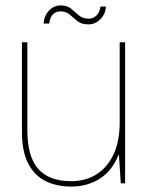

<svg xmlns="http://www.w3.org/2000/svg" viewBox="-20 -677 553 709"><path d="M243 12Q189 12 148 -8.5Q107 -29 84 -73.5Q61 -118 61 -191V-521H81V-196Q81 -99 121 -53.5Q161 -8 243 -8Q296 -8 336 -33Q376 -58 399 -106.5Q422 -155 422 -225V-521H442V0H426L419 -108Q394 -45 347.5 -16.5Q301 12 243 12ZM306 -587Q281 -587 266 -599Q251 -611 237.5 -623Q224 -635 203 -635Q187 -635 175.5 -624Q164 -613 162 -590H141Q143 -619 161 -638Q179 -657 204 -657Q228 -657 242.5 -645Q257 -633 271 -620.5Q285 -608 308 -608Q324 -608 336 -619.5Q348 -631 351 -653H371Q370 -626 351 -606.5Q332 -587 306 -587Z"/></svg>

Font: DM Sans 10pt Thin
Style: Regular
Weight: 250
Version: Version 4.004;gftools[0.9.30]